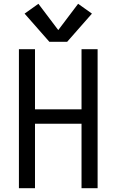

<svg xmlns="http://www.w3.org/2000/svg" viewBox="-20 -995 616 1015"><path d="M80 0H165V-341H411V0H496V-735H411V-417H165V-735H80ZM241 -774H335L466 -923L393 -975L288 -836L183 -975L110 -923Z"/></svg>

Font: Iosevka Sparkle
Style: Regular
Weight: 400
Designer: Belleve Invis
Foundry: Belleve Invis
Version: Version 4.5.0; ttfautohint (v1.8.3)